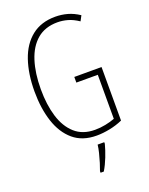

<svg xmlns="http://www.w3.org/2000/svg" viewBox="-171 -811 868 1119"><g transform="rotate(-20 262.5 -251.5)"><path d="M300 -356H469V-24Q431 -7 388 1.5Q345 10 307 10Q219 10 163 -37.5Q107 -85 80 -167.5Q53 -250 53 -355Q53 -464 81.5 -547.5Q110 -631 168.5 -677.5Q227 -724 315 -724Q353 -724 389.5 -714Q426 -704 462 -680L445 -648Q411 -671 379 -680Q347 -689 316 -689Q239 -689 189.5 -647Q140 -605 116 -529.5Q92 -454 92 -355Q92 -259 114.5 -185Q137 -111 185 -68Q233 -25 309 -25Q342 -25 374.5 -31.5Q407 -38 433 -48V-321H300ZM334 71Q325 106 309 147Q293 188 273 221H253V211Q260 193 268.5 165.5Q277 138 284 109.5Q291 81 293 61H334Z"/></g></svg>

Font: Noto Sans Khmer UI ExtraCondensed ExtraLight
Style: Regular
Weight: 200
Width: 2
Designer: Danh Hong and the Monotype Design Team
Foundry: Monotype Imaging Inc.
Version: Version 2.002; ttfautohint (v1.8.4.7-5d5b)